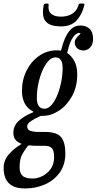

<svg xmlns="http://www.w3.org/2000/svg" viewBox="-92 -814 545 1084"><path d="M253 -665Q205 -665 181.2 -680Q157.5 -695 152.5 -721.8Q147.5 -748.5 154.5 -784.5Q156.5 -794 168 -794H175Q183.5 -794 182.5 -786Q178 -752.5 196.8 -736.2Q215.5 -720 252 -720Q286.5 -720 312.5 -734.5Q338.5 -749 349.5 -779.5Q352 -786.5 352.8 -790.2Q353.5 -794 362.5 -794H376Q383.5 -794 384.2 -791.8Q385 -789.5 383.5 -782Q370 -729.5 339.2 -697.2Q308.5 -665 253 -665ZM-71.5 135Q-71.5 91.5 -43.2 58.8Q-15 26 20 5Q31 -2 29.5 -2Q28 -2 19.5 -6.5Q0 -16 -8.2 -30.2Q-16.5 -44.5 -16.5 -64Q-16.5 -104.5 14.2 -132Q45 -159.5 83.5 -175Q98 -180.5 97 -182.5Q96 -184.5 86 -190Q59 -205.5 45.5 -234.5Q32 -263.5 32 -300Q32 -365 58.8 -417Q85.5 -469 130.2 -499.5Q175 -530 229.5 -530Q236 -530 238.5 -529.8Q241 -529.5 243 -529Q248.5 -528.5 250.5 -528.2Q252.5 -528 254 -534Q271.5 -604 298 -637Q324.5 -670 360 -670Q394.5 -670 414 -651.2Q433.5 -632.5 433.5 -594Q433.5 -564 417.5 -546.5Q401.5 -529 379 -529Q358 -529 344 -541.5Q330 -554 330 -573Q330 -586 337.2 -596.2Q344.5 -606.5 352.2 -613.5Q360 -620.5 362 -624.2Q364 -628 353 -628Q346.5 -628 335.2 -620Q324 -612 312 -589.8Q300 -567.5 290 -525.5Q289 -520.5 287.8 -517.8Q286.5 -515 290 -512.5Q308.5 -502 326.2 -471.8Q344 -441.5 344 -394Q344 -324 314.8 -271.2Q285.5 -218.5 241 -189.2Q196.5 -160 150 -160H142.5Q140 -160 137.5 -159.2Q135 -158.5 127.5 -155Q104 -144.5 82.8 -130.2Q61.5 -116 61.5 -101Q61.5 -80 81.8 -74.5Q102 -69 122 -69H163.5Q228.5 -69 252.8 -39.8Q277 -10.5 277 52Q277 115 245.8 159.2Q214.5 203.5 162.8 226.8Q111 250 50 250Q3 250 -23.5 234.5Q-50 219 -60.8 193Q-71.5 167 -71.5 135ZM116 -262Q116 -200 159 -200Q179.5 -200 198 -220.5Q216.5 -241 230.8 -275Q245 -309 253.2 -349.8Q261.5 -390.5 261.5 -431Q261.5 -490 221 -490Q199.5 -490 180.5 -469Q161.5 -448 147 -414.2Q132.5 -380.5 124.2 -340.5Q116 -300.5 116 -262ZM64 11.5Q48.5 30.5 33.5 57.5Q18.5 84.5 18.5 132Q18.5 162 35 178Q51.5 194 92.5 194Q117.5 194 145.5 181Q173.5 168 193.5 141Q213.5 114 213.5 72Q213.5 38 201.8 23.5Q190 9 157.5 9H109Q102.5 9 98 8.8Q93.5 8.5 78 7Q68.5 5.5 64 11.5Z"/></svg>

Font: Besley* Condensed
Style: Italic
Weight: 400
Width: 3
Italic angle: -13°
Designer: Owen Earl
Foundry: indestructible type*
Version: Version 3.000; ttfautohint (v1.8.3)